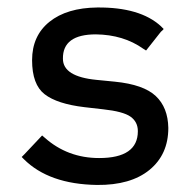

<svg xmlns="http://www.w3.org/2000/svg" viewBox="-20 -494 518 523"><path d="M293 -271.5Q371.1 -263.7 404.3 -232.4Q437.5 -201.2 438.5 -145.5Q438.5 -73.2 387.2 -31.2Q335.9 10.7 244.1 9.8Q113.3 7.8 44.9 -60.5L39.1 -66.4L46.9 -74.2L94.7 -125L101.6 -119.1Q164.1 -63.5 250 -63.5Q355.5 -63.5 355.5 -136.7Q355.5 -162.1 335.4 -176.3Q315.4 -190.4 260.7 -196.3L210 -202.1Q135.7 -210.9 101.6 -237.3Q67.4 -263.7 67.4 -330.1Q67.4 -396.5 114.7 -434.6Q162.1 -472.7 245.1 -473.6Q361.3 -474.6 418 -422.9L425.8 -415Q425.8 -414.1 418 -407.2L377.9 -356.4L370.1 -361.3Q316.4 -399.4 241.2 -400.4Q150.4 -400.4 151.4 -334Q151.4 -285.2 243.2 -276.4Z"/></svg>

Font: BF_TEXT
Style: Regular
Weight: 400
Foundry: EA DICE
Version: Version 1.404